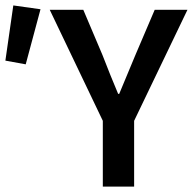

<svg xmlns="http://www.w3.org/2000/svg" viewBox="-36 -690 713 710"><path d="M-16.1 -465.8 13.2 -669.9 113.8 -655.8 59.1 -452.1ZM344.2 0V-243.2L147.9 -653.8H272L342.8 -486.8Q372.6 -409.7 400.9 -342.8H404.8Q459 -471.7 464.8 -486.8L536.1 -653.8H657.2L460 -243.2V0Z"/></svg>

Font: SourceSansPro-Semibold
Style: Regular
Weight: 600
Designer: Paul D. Hunt
Foundry: Adobe Systems Incorporated
Version: Version 2.020;PS 2.0;hotconv 1.0.86;makeotf.lib2.5.63406